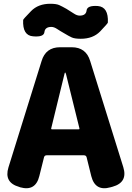

<svg xmlns="http://www.w3.org/2000/svg" viewBox="-20 -996 700 1020"><path d="M82 -3Q0 -26 25 -107L201 -672Q223 -745 299 -745H361Q437 -745 459 -672L635 -108Q660 -27 578 -4L567 -1Q486 22 465 -60L440 -161Q437 -171 426 -171H228Q217 -171 214 -161L189 -61Q169 22 87 -1ZM252 -314Q251 -309 256 -309H398Q403 -309 402 -314L331 -601Q328 -611 326 -611Q324 -611 322 -601ZM409 -790Q377 -790 361.5 -797Q346 -804 323 -818Q300 -831 283.5 -842Q267 -853 253 -853Q219 -853 216 -825.5Q213 -798 156 -803Q99 -807 103 -890Q103 -894 145 -937Q183 -976 247 -976Q279 -976 294.5 -969Q310 -962 333 -949Q356 -935 372.5 -924Q389 -913 403 -913Q437 -913 440 -940.5Q443 -968 500 -964Q557 -959 553 -876Q553 -872 512 -829Q474 -790 409 -790Z"/></svg>

Font: Resource Han Rounded JP Heavy
Style: Regular
Weight: 900
Designer: Cyano Hao (round all glyphs); Ryoko NISHIZUKA 西塚涼子 (kana, bopomofo & ideographs); Paul D. Hunt (Latin, Greek & Cyrillic)
Foundry: Cyano Hao
Version: 0.990